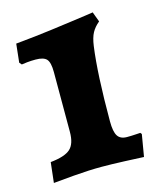

<svg xmlns="http://www.w3.org/2000/svg" viewBox="-86 -575 538 649"><g transform="rotate(-15 183.0 -250.5)"><path d="M31 -60Q81 -65 100.5 -82.5Q120 -100 120 -142V-351Q120 -385 109.5 -396.5Q99 -408 71 -408Q55 -408 41 -406.5Q27 -405 22 -404L15 -412L22 -477Q95 -484 147 -491Q195 -497 225 -501.5Q255 -506 272 -508L299 -512L312 -477Q295 -463 286 -446.5Q277 -430 273 -401Q260 -306 260 -141Q260 -105 269.5 -90Q279 -75 302 -75Q319 -75 332 -76Q345 -77 349 -77L353 -72L340 5Q324 4 274 2Q224 0 192 0Q150 0 95 4.5Q40 9 23 11Z"/></g></svg>

Font: Alegreya ExtraBold
Style: Regular
Weight: 800
Designer: Juan Pablo del Peral
Foundry: Huerta Tipografica
Version: Version 2.007; ttfautohint (v1.6)